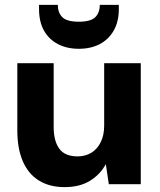

<svg xmlns="http://www.w3.org/2000/svg" viewBox="-20 -755 655 787"><path d="M245 12Q183 12 139.5 -15Q96 -42 73.5 -94Q51 -146 51 -221V-496H200V-235Q200 -177 223 -145.5Q246 -114 298 -114Q330 -114 354.5 -129Q379 -144 393 -172.5Q407 -201 407 -240V-496H557V0H426L414 -81H413Q390 -39 348 -13.5Q306 12 245 12ZM303 -555Q254 -555 217 -574.5Q180 -594 160 -630Q140 -666 140 -718V-735H217Q217 -703 235.5 -684.5Q254 -666 303 -666Q352 -666 370.5 -684.5Q389 -703 389 -735H467V-717Q467 -666 446 -629.5Q425 -593 388.5 -574Q352 -555 303 -555Z"/></svg>

Font: DM Sans 28pt Black
Style: Regular
Weight: 900
Version: Version 4.004;gftools[0.9.30]